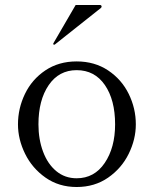

<svg xmlns="http://www.w3.org/2000/svg" viewBox="-20 -735 616 769"><path d="M52 -237Q52 -301 80 -359Q108 -417 161.5 -453Q215 -489 287 -489Q359 -489 413 -453Q467 -417 495.5 -359Q524 -301 524 -237Q524 -177 495.5 -119Q467 -61 413 -23.5Q359 14 287 14Q216 14 162.5 -23.5Q109 -61 80.5 -119Q52 -177 52 -237ZM441 -237Q441 -335 400 -394.5Q359 -454 287 -454Q216 -454 175 -394Q134 -334 134 -237Q134 -177 152.5 -127.5Q171 -78 205.5 -49.5Q240 -21 287 -21Q358 -21 399.5 -82.5Q441 -144 441 -237ZM384 -703Q387 -706 387 -708Q387 -715 380 -715H283L194 -562L193 -559Q193 -558 194 -557Q195 -556 197 -556Q199 -556 200 -557Z"/></svg>

Font: Shippori Mincho
Style: Regular
Weight: 400
Designer: FONTDASU
Foundry: FONTDASU / Google Inc. / but / Adobe
Version: Version 3.110; ttfautohint (v1.8.3)